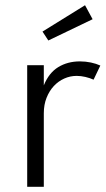

<svg xmlns="http://www.w3.org/2000/svg" viewBox="-20 -715 404 735"><path d="M84.1 0V-465.5H147.7V-388.2Q167.3 -436.4 203.2 -458.2Q239.1 -480 285.9 -480Q307.7 -480 328 -475.7Q348.2 -471.4 364.1 -464.1L338.2 -410Q324.1 -416.4 306.8 -420.5Q289.5 -424.5 273.6 -424.5Q248.6 -424.5 225.9 -414.3Q203.2 -404.1 185.9 -385.5Q168.6 -366.8 158.2 -340.5Q147.7 -314.1 147.7 -281.4V0ZM305.5 -695 334.5 -641.4 165 -560 142.7 -594.1Z"/></svg>

Font: Spartan
Style: Regular
Weight: 400
Designer: Matt Bailey, Mirko Velimirovic
Foundry: Matt Bailey
Version: Version 1.005